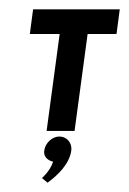

<svg xmlns="http://www.w3.org/2000/svg" viewBox="-20 -281 277 412"><path d="M44 -208H108L80 0H140L168 -208H230L237 -261H51ZM107 12C92 12 77 26 75 42C73 54 81 63 94 66C87 87 70 101 70 101L82 111C104 95 129 71 133 42C135 26 124 12 107 12Z"/></svg>

Font: Hussar Tani
Style: DwaKurs
Weight: 700
Foundry: Cannot Into Space Fonts
Version: Version 0.92